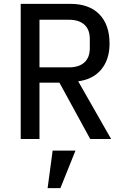

<svg xmlns="http://www.w3.org/2000/svg" viewBox="-20 -718 640 992"><path d="M226 254 252 60H370L292 254ZM184 -291V0H87V-698H344Q441 -698 493.5 -644Q546 -590 546 -493Q546 -411 503.5 -359.5Q461 -308 384 -298L554 0H446L287 -291ZM184 -370H336Q388 -370 416 -395.5Q444 -421 444 -469V-517Q444 -565 416 -590.5Q388 -616 336 -616H184Z"/></svg>

Font: IBM Plex Mono Text
Style: Regular
Weight: 450
Designer: Mike Abbink, Paul van der Laan, Pieter van Rosmalen
Foundry: Bold Monday
Version: Version 2.000